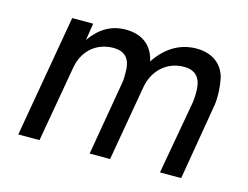

<svg xmlns="http://www.w3.org/2000/svg" viewBox="-72 -584 902 699"><g transform="rotate(15 378.5 -235.0)"><path d="M707 -290C709 -303 709 -316 709 -329C709 -346 707 -366 703 -387C694 -431 658 -470 591 -470C526 -470 475 -436 439 -381C427 -435 390 -470 324 -470C267 -470 225 -442 193 -396L203 -460H124L44 0H124L174 -285C184 -349 231 -394 298 -394C365 -394 363 -336 363 -314C363 -303 363 -292 361 -280L313 0H390L439 -282C449 -345 496 -394 564 -394C630 -394 630 -337 630 -312C630 -302 629 -291 628 -280L578 0H658Z"/></g></svg>

Font: Jost
Style: Italic
Weight: 400
Italic angle: -5°
Version: Version 3.710